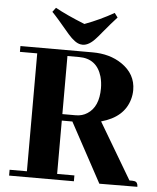

<svg xmlns="http://www.w3.org/2000/svg" viewBox="-54 -817 708 865"><g transform="rotate(5 300.0 -385.0)"><path d="M312.5 0V-26.4H234.4V-267.6H282.2L427.7 1L599.6 0Q599.6 -21.5 584 -24.4Q579.1 -25.4 574.2 -25.4H561.5L411.1 -279.3Q513.7 -307.6 537.1 -390.6Q543 -411.1 543 -432.6Q543 -504.9 478.5 -548.8Q423.8 -585.9 345.7 -585.9H19.5V-559.6H97.7V-26.4H19.5V0ZM287.1 -559.6Q367.2 -559.6 390.6 -480.5Q397.5 -455.1 397.5 -427.7Q397.5 -343.8 346.7 -311.5Q324.2 -296.9 294.9 -296.9H234.4V-559.6ZM297.9 -616.2Q327.1 -616.2 358.4 -652.3Q365.2 -659.2 380.9 -678.7Q418 -723.6 444.3 -752L429.7 -771.5Q368.2 -736.3 297.9 -710Q214.8 -743.2 164.1 -771.5L149.4 -752Q171.9 -729.5 231.4 -658.2Q263.7 -621.1 288.1 -617.2Q293 -616.2 297.9 -616.2Z"/></g></svg>

Font: Abhaya Libre ExtraBold
Style: Regular
Weight: 800
Designer: Pushpananda Ekanayake, Sol Matas, Pathum Egodawatta
Foundry: Mooniak
Version: Version 1.050 ; ttfautohint (v1.6)